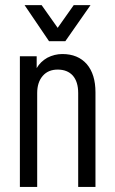

<svg xmlns="http://www.w3.org/2000/svg" viewBox="-20 -739 455 759"><path d="M58.6 -516.6H125V-469.7Q139.6 -495.1 167 -510.7Q195.3 -525.4 226.6 -525.4Q288.1 -525.4 323.2 -485.4Q357.4 -445.3 357.4 -374V0H289.1V-371.1Q289.1 -416 267.6 -440.4Q246.1 -463.9 208 -463.9Q170.9 -463.9 149.4 -439.5Q127 -414.1 127 -371.1V0H58.6ZM77.1 -718.8H144.5L208 -628.9L271.5 -718.8H337.9L238.3 -576.2H173.8Z"/></svg>

Font: Dinish Condensed
Style: Regular
Weight: 400
Width: 3
Designer: Bert Driehuis
Foundry: Playbeing
Version: Version 3.006; git-39231f3c-release